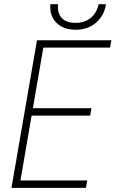

<svg xmlns="http://www.w3.org/2000/svg" viewBox="-20 -905 557 925"><path d="M400.4 -35.6 394 0H57.1L63 -35.6ZM194.8 -710.9 72.3 0H35.2L158.2 -710.9ZM420.4 -383.8 414.6 -348.1H117.7L123.5 -383.8ZM516.6 -710.9 510.3 -675.8H173.8L179.7 -710.9ZM455.1 -884.8H490.7Q484.9 -846.2 464.1 -818.6Q443.4 -791 412.4 -776.1Q381.3 -761.2 342.3 -761.7Q285.6 -762.2 252 -795.2Q218.3 -828.1 222.7 -884.8H259.8Q255.4 -841.3 277.8 -818.1Q300.3 -794.9 342.8 -794.9Q386.7 -794.4 416.3 -818.1Q445.8 -841.8 455.1 -884.8Z"/></svg>

Font: Roboto Condensed ExtraLight
Style: Italic
Weight: 250
Italic angle: -12°
Designer: Christian Robertson
Foundry: Google
Version: Version 3.008; 2023